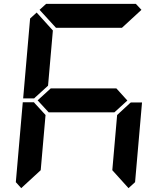

<svg xmlns="http://www.w3.org/2000/svg" viewBox="-20 -1020 856 995"><path d="M583 -562 640 -499 573 -438H232L175 -500L243 -562ZM162 -515 157 -510H100L136 -924L170 -955L254 -862L229 -576ZM90 -45 62 -76 98 -490H156L160 -485L216 -424L191 -138ZM653 -485 658 -489H716L680 -76L646 -45L562 -138L587 -424ZM185 -969 219 -1000H684L713 -969L612 -876H270Z"/></svg>

Font: DSEG7 Classic
Style: BoldItalic
Weight: 700
Italic angle: -5°
Designer: Keshikan(Twitter:@keshinomi_88pro)
Version: Version 0.46